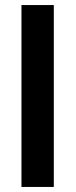

<svg xmlns="http://www.w3.org/2000/svg" viewBox="-20 -740 299 760"><path d="M65 0V-720H193V0Z"/></svg>

Font: DeepMind Sans
Style: Bold
Weight: 700
Designer: Jonny Pinhorn / Modifications: Colophon Foundry
Foundry: Colophon Foundry
Version: Version 1.002; ttfautohint (v1.8.2)